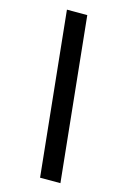

<svg xmlns="http://www.w3.org/2000/svg" viewBox="-131 -820 639 988"><g transform="rotate(15 188.5 -326.5)"><path d="M188 109.4 97.7 -761.7H206.1L296.4 109.4Z"/></g></svg>

Font: Inter SemiBold
Style: Italic
Weight: 600
Italic angle: -9.3988°
Designer: Rasmus Andersson
Foundry: rsms
Version: Version 4.001;git-66647c0bb